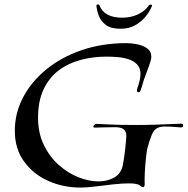

<svg xmlns="http://www.w3.org/2000/svg" viewBox="-20 -839 848 868"><path d="M344 9Q266 9 198.5 -21Q131 -51 89 -108.5Q47 -166 47 -248Q47 -327 84 -398Q121 -469 188.5 -524.5Q256 -580 348.5 -612Q441 -644 552 -644Q573 -644 599.5 -639Q626 -634 645 -620.5Q664 -607 664 -582Q664 -569 654.5 -543.5Q645 -518 637 -496Q630 -479 625.5 -461.5Q621 -444 614 -427Q612 -422 607 -422Q599 -422 599 -430Q599 -433 599.5 -435Q600 -437 601 -440Q606 -454 610.5 -471Q615 -488 615 -505Q615 -532 599.5 -548Q584 -564 560 -571.5Q536 -579 509.5 -581Q483 -583 461 -583Q400 -583 344 -568Q288 -553 245 -520.5Q202 -488 177 -435Q152 -382 152 -307Q152 -237 178.5 -183Q205 -129 246.5 -92.5Q288 -56 335 -37.5Q382 -19 425 -19Q466 -19 496.5 -36.5Q527 -54 535 -91Q538 -105 541 -126.5Q544 -148 546.5 -169.5Q549 -191 550 -207Q551 -223 551 -227Q551 -264 501 -264Q468 -264 441 -263Q414 -262 408 -262Q402 -262 402 -266Q402 -271 407 -275Q412 -279 416 -279Q430 -279 470 -276.5Q510 -274 598 -274Q642 -274 687 -275.5Q732 -277 764 -278.5Q796 -280 800 -280Q808 -280 808 -271Q808 -263 798 -263Q791 -263 770 -265Q749 -267 726 -267Q701 -267 687.5 -258Q674 -249 665.5 -228Q657 -207 647 -172Q644 -160 640.5 -130Q637 -100 635 -66Q633 -32 634 -6Q634 7 627 7Q621 7 613 0Q602 -10 563 -10Q532 -10 491.5 -5.5Q451 -1 411.5 4Q372 9 344 9ZM525 -709Q482 -709 459 -726Q436 -743 427 -767Q418 -791 416 -812Q415 -819 423 -819Q428 -819 431 -812Q440 -788 465.5 -773.5Q491 -759 532 -759Q572 -759 603.5 -774Q635 -789 651 -812Q654 -818 661 -818Q669 -818 667 -812Q659 -791 640.5 -767Q622 -743 593 -726Q564 -709 526 -709Z"/></svg>

Font: Tapestry
Style: Regular
Weight: 400
Designer: Robert E. Leuschke
Foundry: Robert E. Leuschke
Version: Version 1.010; ttfautohint (v1.8.4.7-5d5b)